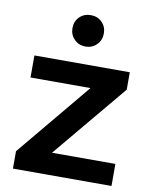

<svg xmlns="http://www.w3.org/2000/svg" viewBox="-86 -829 705 892"><g transform="rotate(10 267.0 -382.5)"><path d="M37 0V-82L327 -431H44V-535H494V-453L203 -104H502V0ZM196 -691Q196 -723 217 -744Q238 -765 270 -765Q302 -765 323 -744Q344 -723 344 -691Q344 -660 323 -638.5Q302 -617 270 -617Q238 -617 217 -638.5Q196 -660 196 -691Z"/></g></svg>

Font: Belfius21
Style: Bold
Weight: 700
Designer: Montserrat's base design by Julieta Ulanovsky, modified by Coast SPRL for Belfius Bank NV.
Foundry: Montserrat's base design by Julieta Ulanovsky, modified by Coast SPRL for Belfius Bank NV.
Version: Version 2.000;FEAKit 1.0